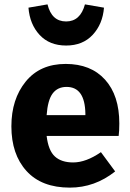

<svg xmlns="http://www.w3.org/2000/svg" viewBox="-20 -840 594 877"><path d="M110 -805 197 -820Q216 -742 282 -742Q347 -742 368 -820L455 -805Q449 -730 403.5 -681Q358 -632 282 -632Q206 -632 161 -680.5Q116 -729 110 -805ZM525 -276Q525 -243 522 -219H193Q201 -152 231 -125Q261 -98 314 -98Q373 -98 441 -145L506 -57Q413 17 299 17Q170 17 101 -59Q32 -135 32 -263Q32 -387 97.5 -467.5Q163 -548 280 -548Q395 -548 460 -476Q525 -404 525 -276ZM370 -314V-321Q368 -443 284 -443Q243 -443 220.5 -413Q198 -383 193 -314Z"/></svg>

Font: Fira Sans
Style: Bold
Weight: 700
Designer: bBox Type GmbH & Carrois Corporate GbR & Edenspiekermann AG
Foundry: bBox Type GmbH & Carrois Corporate GbR & Edenspiekermann AG
Version: Version 4.301;PS 004.301;hotconv 1.0.88;makeotf.lib2.5.64775